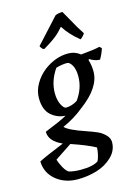

<svg xmlns="http://www.w3.org/2000/svg" viewBox="-164 -764 752 1049"><g transform="rotate(-15 211.5 -239.5)"><path d="M154 -525 148 -522Q142 -523 135.5 -531Q129 -539 128 -544Q140 -558 186.5 -608Q233 -658 256 -684Q272 -692 297 -692L354 -591L380 -550Q379 -545 369.5 -535Q360 -525 354 -522Q299 -566 268 -616L246 -592Q220 -564 154 -525ZM143 213Q70 213 20.5 172Q-29 131 -31 66Q-2 50 113 3Q40 -29 40 -83Q132 -120 167 -140Q121 -142 86 -173Q51 -204 51 -271Q51 -311 73 -349.5Q95 -388 131 -416Q196 -465 268 -465Q306 -465 336 -441Q422 -449 442 -456L454 -445Q444 -413 428 -387Q402 -387 370 -406L367 -400Q377 -370 377 -334Q377 -244 261 -158Q208 -114 140 -84Q162 -60 254 -29Q292 -16 314.5 -6Q337 4 356 23Q375 42 375 65Q375 112 338.5 147Q302 182 250.5 197.5Q199 213 143 213ZM181 -182Q214 -182 246 -202Q290 -262 290 -330Q290 -370 277 -392.5Q264 -415 250 -416Q220 -416 186 -406Q142 -342 142 -274Q142 -235 155.5 -208.5Q169 -182 181 -182ZM105 159Q134 167 171 167Q242 167 271 146Q277 136 282.5 112Q288 88 288 72Q243 47 152 16L57 79Q63 101 77 126Q91 151 105 159Z"/></g></svg>

Font: Albura Medium
Style: Italic
Weight: 462
Italic angle: -7°
Designer: Mercedes Jáuregui
Foundry: Omnibus-Type Team
Version: Version 1.000